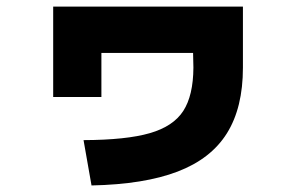

<svg xmlns="http://www.w3.org/2000/svg" viewBox="-20 -568 904 587"><path d="M571.3 -361.3 570.3 -406.2H290V-271.5H142.6V-547.9H722.7V-361.3Q722.7 -238.8 673.8 -160.6Q625 -82.5 523.2 -43.5Q421.4 -4.4 259.8 -1L235.4 -139.6Q366.2 -140.1 438 -160.9Q509.8 -181.6 540.3 -228.8Q570.8 -275.9 571.3 -361.3Z"/></svg>

Font: Pretendard GOV Black
Style: Regular
Weight: 900
Designer: Base glyphs from Inter by Rasmus Andersson; Hangeul glyphs from Noto Sans CJK(Source Han Sans) by Jang Soo-young and Kan
Foundry: Kil Hyung-jin
Version: Version 1.309